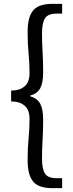

<svg xmlns="http://www.w3.org/2000/svg" viewBox="-20 -811 378 1001"><path d="M134 -194Q134 -211 129.5 -226.5Q125 -242 114.5 -254Q104 -266 85.5 -274Q67 -282 38 -282V-339Q67 -339 85.5 -347Q104 -355 114.5 -367Q125 -379 129.5 -394.5Q134 -410 134 -426Q134 -483 129 -532Q124 -581 124 -642Q124 -686 132 -714.5Q140 -743 156 -760Q172 -777 197 -784Q222 -791 255 -791H304V-740H275Q230 -740 214.5 -715.5Q199 -691 199 -637Q199 -586 202 -539Q205 -492 205 -434Q205 -380 190 -351.5Q175 -323 138 -313V-309Q175 -298 190 -269.5Q205 -241 205 -187Q205 -130 202 -82.5Q199 -35 199 16Q199 70 214.5 94Q230 118 275 118H304V170H255Q222 170 197 163Q172 156 156 139Q140 122 132 93.5Q124 65 124 21Q124 -40 129 -89Q134 -138 134 -194Z"/></svg>

Font: Kinto Sans
Style: Regular
Weight: 400
Designer: Authors: Ryoko NISHIZUKA  (kana & ideographs); Paul D. Hunt (Latin, Greek & Cyrillic); Wenlong ZHANG  (bopomofo); Sandol
Foundry: Adobe Systems Incorporated, ookami Inc.
Version: Version 0.001